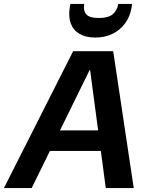

<svg xmlns="http://www.w3.org/2000/svg" viewBox="-55 -962 757 982"><path d="M-35 0 319 -700H524L629 0H486L406 -603H403L107 0ZM109 -190 163 -295H524L540 -190ZM432 -770Q384 -770 352 -788.5Q320 -807 307 -842Q294 -877 302 -925L305 -942H376Q370 -908 386 -889Q402 -870 450 -870Q499 -870 521.5 -889Q544 -908 550 -942H621L618 -924Q610 -876 584 -841.5Q558 -807 519.5 -788.5Q481 -770 432 -770Z"/></svg>

Font: DM Sans 36pt
Style: Bold Italic
Weight: 700
Italic angle: -10°
Designer: Colophon Foundry, Jonny Pinhorn
Foundry: Colophon Foundry
Version: Version 4.004;gftools[0.9.30]